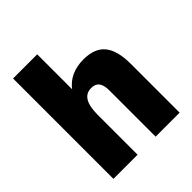

<svg xmlns="http://www.w3.org/2000/svg" viewBox="-203 -870 1001 1001"><g transform="rotate(-45 297.5 -370.0)"><path d="M367 -341Q367 -380 353 -398.5Q339 -417 309 -417Q271 -417 252.5 -386.5Q234 -356 234 -294L178 -221V-267Q178 -407 231 -479Q284 -551 386 -551Q468 -551 506 -504.5Q544 -458 544 -359V0H367ZM56 -740H234V-390V0H56Z"/></g></svg>

Font: Pathway Extreme Condensed ExtraBold
Style: Regular
Weight: 800
Width: 3
Version: Version 1.001;gftools[0.9.26]